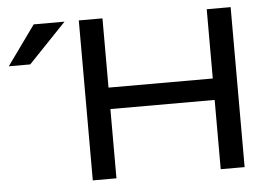

<svg xmlns="http://www.w3.org/2000/svg" viewBox="-48 -713 1089 776"><g transform="rotate(-5 496.5 -324.5)"><path d="M298 -649H394V-368H817V-649H914V0H817V-281H394V0H298ZM0 -489 115 -649H240L87 -489Z"/></g></svg>

Font: Syne Medium
Style: Regular
Weight: 500
Designer: Lucas Descroix
Foundry: Bonjour Monde
Version: Version 2.200; ttfautohint (v1.8.4)